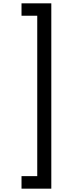

<svg xmlns="http://www.w3.org/2000/svg" viewBox="-20 -954 463 1160"><path d="M290 -934C290 -934 110 -934 110 -934C110 -934 110 -859 110 -859C110 -859 205 -859 205 -859C205 -859 205 110 205 110C205 110 110 110 110 110C110 110 110 186 110 186C110 186 290 186 290 186C290 186 290 -934 290 -934Z"/></svg>

Font: Girnar Poppins
Style: Regular
Weight: 500
Designer: Ninad Kale (Devanagari), Jonny Pinhorn (Latin)
Foundry: Indian Type Foundry
Version: ""